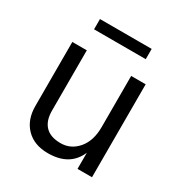

<svg xmlns="http://www.w3.org/2000/svg" viewBox="-159 -783 858 907"><g transform="rotate(30 270.0 -330.0)"><path d="M408 -610H126V-666H408ZM467 0H388V-88Q348 6 229 6Q154 6 110.5 -38.5Q67 -83 67 -158V-507H146V-178Q146 -123 174 -94Q202 -65 257.5 -65Q313 -65 350.5 -109Q388 -153 388 -228V-507H467Z"/></g></svg>

Font: Hind Colombo
Style: Regular
Weight: 400
Designer: Jyotish Sonowal, Aditi Pimprikar
Foundry: Indian Type Foundry
Version: Version 1.000;PS 1.0;hotconv 1.0.86;makeotf.lib2.5.63406; tt